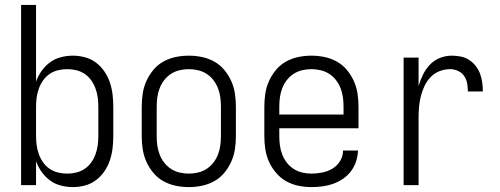

<svg xmlns="http://www.w3.org/2000/svg" viewBox="-20 -755 2040 783"><path d="M277 8Q252 8 227.5 1.5Q203 -5 183.5 -19.5Q164 -34 149.5 -54.5Q135 -75 127 -98V0H66V-735H127V-422Q135 -445 149.5 -465.5Q164 -486 183.5 -500.5Q203 -515 227.5 -521.5Q252 -528 277 -528Q302 -528 326.5 -521.5Q351 -515 371 -500Q391 -485 405.5 -464Q420 -443 428 -419Q436 -395 439 -370Q442 -345 442 -320V-200Q442 -175 439 -150Q436 -125 428 -101Q420 -77 405.5 -56Q391 -35 371 -20Q351 -5 326.5 1.5Q302 8 277 8ZM254 -47Q273 -47 291.5 -51.5Q310 -56 325.5 -66.5Q341 -77 352 -92.5Q363 -108 369.5 -126Q376 -144 378.5 -162.5Q381 -181 381 -200V-320Q381 -339 378.5 -357.5Q376 -376 369.5 -394Q363 -412 352 -427.5Q341 -443 325.5 -453.5Q310 -464 291.5 -468.5Q273 -473 254 -473Q235 -473 216.5 -468.5Q198 -464 182.5 -453.5Q167 -443 156 -427.5Q145 -412 138.5 -394Q132 -376 129.5 -357.5Q127 -339 127 -320V-200Q127 -181 129.5 -162.5Q132 -144 138.5 -126Q145 -108 156 -92.5Q167 -77 182.5 -66.5Q198 -56 216.5 -51.5Q235 -47 254 -47Z M750 8Q723 8 696.5 2.5Q670 -3 646.5 -16Q623 -29 605.5 -50Q588 -71 577 -95.5Q566 -120 562 -146.5Q558 -173 558 -200V-320Q558 -347 562 -373.5Q566 -400 577 -424.5Q588 -449 605.5 -470Q623 -491 646.5 -504Q670 -517 696.5 -522.5Q723 -528 750 -528Q777 -528 803.5 -522.5Q830 -517 853.5 -504Q877 -491 894.5 -470Q912 -449 923 -424.5Q934 -400 938 -373.5Q942 -347 942 -320V-200Q942 -173 938 -146.5Q934 -120 923 -95.5Q912 -71 894.5 -50Q877 -29 853.5 -16Q830 -3 803.5 2.5Q777 8 750 8ZM750 -47Q769 -47 788 -51.5Q807 -56 823 -66.5Q839 -77 850.5 -92Q862 -107 869 -125Q876 -143 878.5 -162Q881 -181 881 -200V-320Q881 -339 878.5 -358Q876 -377 869 -395Q862 -413 850.5 -428Q839 -443 823 -453.5Q807 -464 788 -468.5Q769 -473 750 -473Q731 -473 712 -468.5Q693 -464 677 -453.5Q661 -443 649.5 -428Q638 -413 631 -395Q624 -377 621.5 -358Q619 -339 619 -320V-200Q619 -181 621.5 -162Q624 -143 631 -125Q638 -107 649.5 -92Q661 -77 677 -66.5Q693 -56 712 -51.5Q731 -47 750 -47Z M1250 8Q1223 8 1196.5 2.5Q1170 -3 1147 -16Q1124 -29 1106 -50Q1088 -71 1077 -95.5Q1066 -120 1062 -146.5Q1058 -173 1058 -200V-320Q1058 -347 1062 -373.5Q1066 -400 1077 -424.5Q1088 -449 1105.5 -470Q1123 -491 1146.5 -504Q1170 -517 1196.5 -522.5Q1223 -528 1250 -528Q1277 -528 1303.5 -522.5Q1330 -517 1353.5 -504Q1377 -491 1394.5 -470Q1412 -449 1423 -424.5Q1434 -400 1438 -373.5Q1442 -347 1442 -320V-232H1119V-200Q1119 -181 1121.5 -162Q1124 -143 1131 -125Q1138 -107 1149.5 -92Q1161 -77 1177 -66.5Q1193 -56 1212 -51.5Q1231 -47 1250 -47Q1272 -47 1294.5 -51.5Q1317 -56 1336 -67.5Q1355 -79 1367 -98.5Q1379 -118 1379 -141H1440Q1439 -118 1432 -96.5Q1425 -75 1411.5 -57Q1398 -39 1379 -26Q1360 -13 1339 -5.5Q1318 2 1295.5 5Q1273 8 1250 8ZM1119 -288H1381V-320Q1381 -339 1378.5 -358Q1376 -377 1369 -395Q1362 -413 1350.5 -428Q1339 -443 1323 -453.5Q1307 -464 1288 -468.5Q1269 -473 1250 -473Q1231 -473 1212 -468.5Q1193 -464 1177 -453.5Q1161 -443 1149.5 -428Q1138 -413 1131 -395Q1124 -377 1121.5 -358Q1119 -339 1119 -320Z M1626 0V-520H1687V-404Q1694 -428 1705 -450.5Q1716 -473 1733 -491Q1750 -509 1773.5 -518.5Q1797 -528 1822 -528Q1840 -528 1858.5 -524.5Q1877 -521 1892.5 -511Q1908 -501 1919.5 -486.5Q1931 -472 1937.5 -455Q1944 -438 1946.5 -419.5Q1949 -401 1949 -382H1888Q1888 -399 1885 -415.5Q1882 -432 1872.5 -445.5Q1863 -459 1847.5 -466Q1832 -473 1816 -473Q1794 -473 1773 -465Q1752 -457 1736.5 -441Q1721 -425 1711.5 -405Q1702 -385 1696.5 -363.5Q1691 -342 1689 -320Q1687 -298 1687 -276V0Z"/></svg>

Font: Iosevka Fixed SS04 Light
Style: Regular
Weight: 300
Monospace: yes
Designer: Belleve Invis
Foundry: Belleve Invis
Version: Version 32.5.0